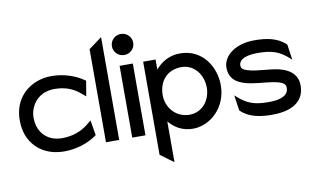

<svg xmlns="http://www.w3.org/2000/svg" viewBox="-82 -819 1968 1188"><g transform="rotate(-10 901.5 -225.5)"><path d="M27 -226C27 -192 32 -160 43 -131C75 -48 152 11 267 11C349 11 422 -17 472 -53L474 -55L458 -150L428 -125C388 -94 334 -72 267 -72C245 -72 223 -76 204 -83C151 -104 114 -153 114 -226C114 -248 118 -268 126 -287C148 -340 196 -380 272 -380C339 -380 389 -359 428 -326L458 -301L474 -396L472 -398C422 -434 349 -462 267 -462C231 -462 200 -456 170 -444C88 -411 27 -338 27 -226Z M529 0H612V-646L529 -585Z M668 -578C668 -541 698 -512 735 -512C772 -512 802 -541 802 -578C802 -615 772 -644 735 -644C698 -644 668 -615 668 -578ZM694 0H777V-451H694Z M842 134 925 195V-61C959 -21 1006 11 1075 11C1182 11 1290 -83 1290 -225C1290 -343 1213 -462 1075 -462C1005 -462 955 -429 920 -388V-451H842ZM925 -225C925 -313 978 -377 1069 -377C1149 -377 1202 -306 1202 -225C1202 -151 1153 -78 1069 -78C979 -78 925 -152 925 -225Z M1343 -325C1343 -241 1409 -215 1479 -203C1534 -193 1603 -193 1650 -178C1672 -171 1689 -161 1689 -138C1689 -89 1638 -70 1566 -70C1478 -70 1430 -85 1371 -139L1361 -148L1375 -51L1377 -49C1428 0 1499 11 1572 11C1723 11 1776 -57 1776 -136C1776 -201 1737 -232 1690 -250C1626 -274 1530 -267 1466 -288C1445 -295 1430 -302 1430 -323C1430 -365 1482 -381 1548 -381C1636 -381 1684 -366 1743 -312L1753 -303L1739 -400L1737 -402C1686 -451 1615 -462 1542 -462C1422 -462 1343 -399 1343 -325Z"/></g></svg>

Font: Charger Sport
Style: SeBd
Weight: 600
Designer: Jasper
Foundry: Cannot Into Space Fonts
Version: Version 1.1